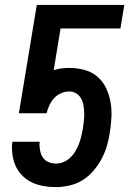

<svg xmlns="http://www.w3.org/2000/svg" viewBox="-20 -755 540 783"><path d="M208 8Q183 8 159 4Q135 0 113.5 -9.5Q92 -19 74.5 -35.5Q57 -52 46.5 -72.5Q36 -93 32 -117Q28 -141 29 -166L31 -177H142L141 -166Q141 -151 144.5 -136.5Q148 -122 156.5 -110.5Q165 -99 179 -93.5Q193 -88 208 -88Q224 -88 239.5 -94.5Q255 -101 267 -112.5Q279 -124 287.5 -138.5Q296 -153 302 -168.5Q308 -184 311.5 -199.5Q315 -215 318 -230Q320 -246 322 -262Q324 -278 323.5 -293.5Q323 -309 320.5 -324.5Q318 -340 311 -353Q304 -366 291 -374Q278 -382 262 -382Q246 -382 229.5 -375Q213 -368 201 -355Q189 -342 181.5 -326Q174 -310 170 -293H57L130 -735H487L471 -639H227L199 -469Q215 -474 231 -476Q247 -478 262 -478Q294 -478 324 -470Q354 -462 376.5 -443Q399 -424 412 -397Q425 -370 430.5 -340Q436 -310 434.5 -278Q433 -246 428 -215Q424 -187 416 -160Q408 -133 394.5 -107.5Q381 -82 361.5 -59Q342 -36 317 -20.5Q292 -5 263.5 1.5Q235 8 208 8Z"/></svg>

Font: Iosevka SS18
Style: Bold Italic
Weight: 700
Italic angle: -9°
Monospace: yes
Designer: Belleve Invis
Foundry: Belleve Invis
Version: Version 25.1.1; ttfautohint (v1.8.4)